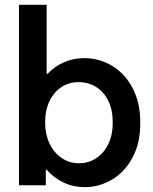

<svg xmlns="http://www.w3.org/2000/svg" viewBox="-20 -772 637 800"><path d="M59.1 -752H174.3V-464.8H178.7Q208.5 -496.1 247.3 -512.9Q286.1 -529.8 331.1 -529.8Q393.6 -529.8 447.3 -497.6Q501 -465.3 533 -404.1Q564.9 -342.8 564.5 -260.3Q564.9 -177.7 533 -116.9Q501 -56.2 447.5 -24.2Q394 7.8 333 7.8Q286.1 7.8 245.4 -11.2Q204.6 -30.3 173.8 -65.4H170.9V0H59.1ZM449.7 -261.7Q450.2 -311.5 432.1 -349.9Q414.1 -388.2 381.6 -408.9Q349.1 -429.7 307.6 -429.7Q268.6 -430.2 236.8 -409.7Q205.1 -389.2 186.5 -351.1Q168 -313 168 -261.7Q168 -212.9 186.3 -174.3Q204.6 -135.7 236.6 -113.8Q268.6 -91.8 309.1 -91.8Q350.1 -91.8 382.3 -113.8Q414.6 -135.7 432.4 -174.3Q450.2 -212.9 449.7 -261.7Z"/></svg>

Font: Reddit Sans SemiBold
Style: Regular
Weight: 600
Designer: Stephen Hutchings
Foundry: Reddit
Version: Version 1.013